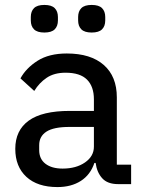

<svg xmlns="http://www.w3.org/2000/svg" viewBox="-20 -747 581 779"><path d="M459 0Q416 0 394.5 -24Q373 -48 368 -86H363Q347 -38 308 -13Q269 12 213 12Q132 12 87 -29.5Q42 -71 42 -143Q42 -218 96.5 -257.5Q151 -297 263 -297H361V-344Q361 -396 333 -424Q305 -452 246 -452Q200 -452 169.5 -431.5Q139 -411 119 -378L63 -429Q86 -471 132.5 -500.5Q179 -530 251 -530Q348 -530 401 -483.5Q454 -437 454 -352V-79H512V0ZM234 -63Q289 -63 325 -88Q361 -113 361 -152V-232H262Q198 -232 168.5 -213Q139 -194 139 -158V-138Q139 -102 164.5 -82.5Q190 -63 234 -63ZM160 -615Q131 -615 118 -628Q105 -641 105 -664V-678Q105 -701 118 -714Q131 -727 160 -727Q189 -727 202 -714Q215 -701 215 -678V-664Q215 -641 202 -628Q189 -615 160 -615ZM352 -615Q323 -615 310 -628Q297 -641 297 -664V-678Q297 -701 310 -714Q323 -727 352 -727Q381 -727 394 -714Q407 -701 407 -678V-664Q407 -641 394 -628Q381 -615 352 -615Z"/></svg>

Font: IBM Plex Sans Devanagari Text
Style: Regular
Weight: 450
Designer: Mike Abbink, Paul van der Laan, Pieter van Rosmalen, Erin McLaughlin
Foundry: Bold Monday
Version: Version 1.1